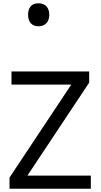

<svg xmlns="http://www.w3.org/2000/svg" viewBox="-20 -1149 612 1169"><path d="M533 0H38V-68L414 -634H50V-714H523V-646L147 -80H533ZM214 -989Q185 -989 168 -1007Q151 -1025 151 -1059Q151 -1092 167 -1110.5Q183 -1129 214 -1129Q246 -1129 263 -1110Q280 -1091 280 -1059Q280 -1026 262 -1007.5Q244 -989 214 -989Z"/></svg>

Font: Noto Sans Tifinagh Ghat
Style: Regular
Weight: 400
Designer: JamraPatel
Foundry: JamraPatel LLC
Version: Version 2.006; ttfautohint (v1.8.4.7-5d5b)